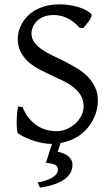

<svg xmlns="http://www.w3.org/2000/svg" viewBox="-20 -650 516 887"><path d="M314.9 111.8Q314.9 129.9 306.4 146.5Q297.9 163.1 279.8 176.8Q261.7 190.4 233.2 200.7Q204.6 210.9 164.6 216.8L153.8 192.9Q179.2 188.5 197 181.9Q214.8 175.3 226.1 167.5Q237.3 159.7 242.4 151.1Q247.6 142.6 247.6 134.8Q247.6 118.2 234.9 111.6Q222.2 105 191.9 102.1Q194.3 95.2 199.7 79.1Q204.1 65.4 211.9 40.5Q215.8 29.3 220.7 14.6H214.8Q198.7 14.6 179.7 11.2Q160.6 7.8 140.6 1.7Q120.6 -4.4 100.8 -13.2Q81.1 -22 64 -33.2Q60.5 -35.2 58.8 -49.8Q57.1 -64.5 57.1 -84.2Q57.1 -104 58.6 -124.5Q60.1 -145 64 -158.2L84 -155.8Q95.2 -127 112.1 -106Q128.9 -85 149.4 -71Q169.9 -57.1 193.6 -50.5Q217.3 -43.9 242.2 -43.9Q264.2 -43.9 286.4 -53Q308.6 -62 326.2 -77.6Q343.8 -93.3 355 -114Q366.2 -134.8 366.2 -158.2Q366.2 -188 353 -209.5Q339.8 -231 318.6 -247.6Q297.4 -264.2 270 -277.3Q242.7 -290.5 214.1 -303.7Q185.5 -316.9 158.2 -331.5Q130.9 -346.2 109.6 -365.7Q88.4 -385.3 75.2 -410.9Q62 -436.5 62 -472.2Q62 -487.3 66.4 -504.9Q70.8 -522.5 80.6 -540Q90.3 -557.6 105.7 -574Q121.1 -590.3 142.8 -602.8Q164.6 -615.2 192.9 -622.6Q221.2 -629.9 256.8 -629.9Q278.8 -629.9 301 -626.5Q323.2 -623 342.5 -617.2Q361.8 -611.3 377.4 -603Q393.1 -594.7 401.9 -585Q405.3 -582 402.1 -573.5Q398.9 -564.9 392.3 -554.9Q385.7 -544.9 377.7 -535.2Q369.6 -525.4 363.8 -520L346.2 -522.9Q332.5 -539.1 317.6 -550Q302.7 -561 287.4 -567.9Q272 -574.7 256.8 -577.6Q241.7 -580.6 228 -580.6Q200.7 -580.6 181.4 -572.5Q162.1 -564.5 149.7 -551.8Q137.2 -539.1 131.3 -523.9Q125.5 -508.8 125.5 -495.1Q125.5 -472.2 138.7 -454.3Q151.9 -436.5 173.3 -421.6Q194.8 -406.7 222.4 -393.6Q250 -380.4 278.8 -366Q307.6 -351.6 335.2 -335Q362.8 -318.4 384.3 -296.9Q405.8 -275.4 418.9 -247.8Q432.1 -220.2 432.1 -184.1Q432.1 -162.1 426.3 -139.2Q420.4 -116.2 408.4 -94Q396.5 -71.8 378.7 -52Q360.8 -32.2 336.7 -17.6Q312.5 -2.9 281.7 5.9Q271 8.8 259.8 10.7L246.6 50.8Q259.3 53.7 271.7 58.3Q284.2 63 293.7 70.3Q303.2 77.6 309.1 87.9Q314.9 98.1 314.9 111.8Z"/></svg>

Font: Gentium Plus APac
Style: Regular
Weight: 400
Designer: J. Victor Gaultney, Annie Olsen, Iska Routamaa, Becca Hirsbrunner
Foundry: SIL International
Version: Version 5.000